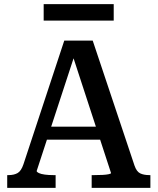

<svg xmlns="http://www.w3.org/2000/svg" viewBox="-20 -912 765 932"><path d="M196 -297H478L487 -234H185ZM324 -669 343 -647 158 -82Q158 -77 168.5 -72Q179 -67 197.5 -64.5Q216 -62 238 -62H250V0H15V-62H21Q48 -62 65.5 -72Q83 -82 94 -115L292 -715H430L633 -108Q643 -79 660.5 -70.5Q678 -62 705 -62H710V0H425V-62H438Q460 -62 478.5 -63Q497 -64 508 -66.5Q519 -69 519 -72ZM192 -892H532V-812H192Z"/></svg>

Font: Roboto Serif 20pt Medium
Style: Regular
Weight: 500
Version: Version 1.008